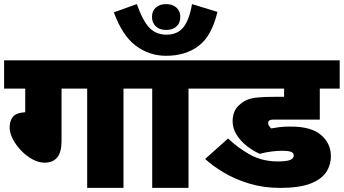

<svg xmlns="http://www.w3.org/2000/svg" viewBox="-20 -916 1676 936"><path d="M280 -484V-229Q280 -174 259 -148.5Q238 -123 197 -123Q168 -123 138 -139.5Q108 -156 83 -182Q58 -208 42.5 -238Q27 -268 27 -295Q27 -326 42.5 -346Q58 -366 103 -369V-484H0V-622H667V-484H582V0H405V-484Z M899 -484V0H722V-484H652V-622H984V-484Z M721 -834Q721 -862 739.5 -879Q758 -896 790 -896Q821 -896 840 -879Q859 -862 859 -834Q859 -804 840.5 -787Q822 -770 790 -770Q758 -770 739.5 -787.5Q721 -805 721 -834ZM1040 -858Q1012 -740 948 -692Q884 -644 790 -644Q707 -644 641.5 -693.5Q576 -743 535 -856L647 -896Q677 -812 709.5 -779.5Q742 -747 791 -747Q846 -747 874.5 -783.5Q903 -820 916 -896Z M1352 -181Q1330 -181 1300.5 -177Q1271 -173 1246 -166Q1213 -181 1183 -204.5Q1153 -228 1133.5 -259Q1114 -290 1114 -325Q1114 -350 1122.5 -371Q1131 -392 1152 -409Q1168 -423 1187.5 -430.5Q1207 -438 1237.5 -441Q1268 -444 1317 -444H1365V-484H969V-622H1636V-484H1539V-333H1315Q1297 -333 1291 -327Q1287 -323 1287 -317Q1287 -310 1291 -303.5Q1295 -297 1302 -290Q1324 -294 1344 -296.5Q1364 -299 1398 -299Q1497 -299 1545 -258Q1593 -217 1593 -155Q1593 -111 1569.5 -76Q1546 -41 1492 -20.5Q1438 0 1345 0Q1265 0 1195.5 -21Q1126 -42 1071.5 -74.5Q1017 -107 980 -141L1092 -241Q1141 -194 1200 -161.5Q1259 -129 1335 -129Q1378 -129 1395 -136.5Q1412 -144 1412 -158Q1412 -170 1399.5 -175.5Q1387 -181 1352 -181Z"/></svg>

Font: Noto Sans Devanagari UI Black
Style: Regular
Weight: 900
Designer: Jelle Bosma - Monotype Design Team
Foundry: Monotype Imaging Inc.
Version: Version 2.003; ttfautohint (v1.8.4.7-5d5b)